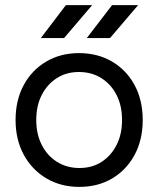

<svg xmlns="http://www.w3.org/2000/svg" viewBox="-20 -720 620 752"><path d="M291 12Q218 12 161.5 -21.5Q105 -55 73 -114Q41 -173 41 -250Q41 -327 72.5 -386Q104 -445 160.5 -478.5Q217 -512 289 -512Q363 -512 419.5 -478.5Q476 -445 507.5 -386Q539 -327 539 -250Q539 -173 507.5 -114Q476 -55 420 -21.5Q364 12 291 12ZM291 -62Q341 -62 378 -86Q415 -110 436.5 -152Q458 -194 458 -250Q458 -306 436.5 -348Q415 -390 377 -414Q339 -438 289 -438Q240 -438 202.5 -414Q165 -390 143.5 -348Q122 -306 122 -250Q122 -195 143.5 -152.5Q165 -110 203.5 -86Q242 -62 291 -62ZM320 -571 419 -700H521L411 -571ZM140 -571 238 -700H341L231 -571Z"/></svg>

Font: Figtree
Style: Regular
Weight: 400
Designer: Erik Kennedy
Foundry: Erik Kennedy
Version: Version 2.002